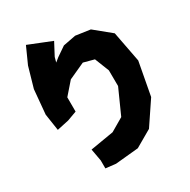

<svg xmlns="http://www.w3.org/2000/svg" viewBox="-134 -866 1019 1029"><g transform="rotate(-20 375.0 -351.0)"><path d="M121.1 -735.4 93.8 -627.9 80.1 -498 92.8 -347.7 126 -249 195.3 -277.3 249 -308.6 233.4 -395.5 284.2 -479.5 375 -542 442.4 -536.1 492.2 -455.1 509.8 -359.4 468.8 -197.3 397.5 -136.7 259.8 -87.9 286.1 -16.6 294.9 32.2 357.4 28.3 495.1 -9.8 586.9 -86.9 656.2 -243.2 658.2 -451.2 589.8 -630.9 476.6 -694.3 385.7 -691.4 311.5 -663.1 261.7 -614.3 241.2 -590.8 244.1 -622.1 270.5 -704.1 205.1 -717.8Z"/></g></svg>

Font: MaokenAssortedSans-Lite
Style: Lite
Weight: 400
Version: Version 1.400